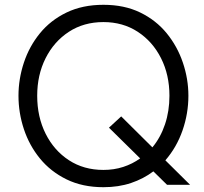

<svg xmlns="http://www.w3.org/2000/svg" viewBox="-20 -770 850 800"><path d="M411 10Q324 10 257.5 -22.5Q191 -55 146.5 -109.5Q102 -164 79.5 -232Q57 -300 57 -371Q57 -441 79.5 -509Q102 -577 146.5 -631.5Q191 -686 257.5 -718Q324 -750 411 -750Q498 -750 564 -718Q630 -686 674.5 -631.5Q719 -577 742 -509Q765 -441 765 -371Q765 -297 740.5 -226.5Q716 -156 669 -102L772 0H676L619 -56Q578 -25 526 -7.5Q474 10 411 10ZM411 -62Q455 -62 493.5 -74.5Q532 -87 564 -110L434 -238L485 -285L615 -156Q649 -197 667.5 -252Q686 -307 686 -371Q686 -458 651 -527.5Q616 -597 554 -637.5Q492 -678 411 -678Q329 -678 267 -637.5Q205 -597 170 -527.5Q135 -458 135 -371Q135 -283 170 -213Q205 -143 267 -102.5Q329 -62 411 -62Z"/></svg>

Font: Be Vietnam Pro Light
Style: Regular
Weight: 300
Designer: Lam Bao, Tony Le, Vietanh Nguyen
Foundry: Yellow Type Foundry
Version: Version 1.002; ttfautohint (v1.8.3)